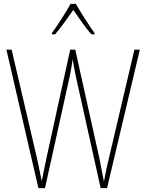

<svg xmlns="http://www.w3.org/2000/svg" viewBox="-20 -970 754 990"><path d="M371 -950H344C320 -907 273 -833 247 -799V-793H264C294 -827 332 -882 358 -919C385 -880 420 -828 451 -793H468V-799C448 -825 397 -905 371 -950ZM701 -714H673L542 -156C531 -113 524 -77 516 -33C507 -80 502 -107 492 -156L368 -714H342L220 -157C214 -130 204 -80 195 -36C190 -61 183 -99 170 -157L40 -714H13L178 0H212L339 -574C345 -606 349 -624 355 -665C361 -623 366 -604 373 -567L499 0H532Z"/></svg>

Font: Noto Sans Gurmukhi Condensed Thin
Style: Regular
Weight: 100
Width: 3
Designer: Jelle Bosma - Monotype Design Team
Foundry: Monotype Imaging Inc.
Version: Version 2.004